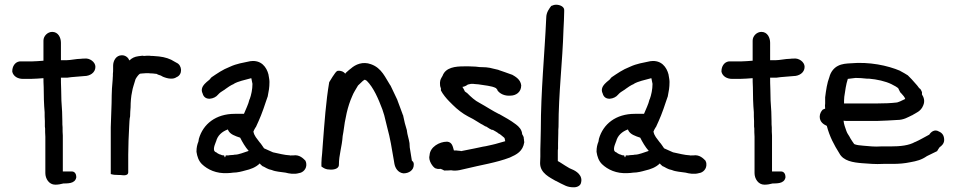

<svg xmlns="http://www.w3.org/2000/svg" viewBox="-20 -739 4051 813"><path d="M32 -435C37 -415 56 -405 77 -405H111C130 -405 145 -407 164 -408C164 -400 164 -387 165 -370C165 -337 166 -296 169 -264C169 -252 169 -240 170 -226V-203L171 -195C171 -184 171 -173 172 -160V-6C172 17 187 43 214 43C226 43 237 41 248 38C262 37 298 41 303 12V10C303 0 298 -13 284 -13H246V-165C245 -175 245 -187 245 -199V-200C244 -207 244 -216 244 -226C244 -239 243 -253 243 -266C242 -277 241 -294 240 -313C240 -329 239 -345 239 -360C238 -380 238 -399 238 -410H264C289 -414 311 -414 338 -417C359 -417 384 -430 384 -456C384 -477 359 -494 338 -491C334 -491 328 -491 322 -490C303 -490 279 -484 260 -484H238V-558C238 -579 227 -604 201 -604C182 -604 164 -587 164 -567V-482C148 -481 131 -479 115 -479H63C42 -476 32 -456 32 -438Z M449 -2C460 1 466 2 484 2H490C495 2 523 9 523 -10V-84C523 -124 525 -164 527 -203C528 -219 528 -235 531 -247V-249C531 -260 532 -272 533 -285V-286C533 -306 535 -332 539 -349C542 -369 548 -382 554 -404C559 -413 568 -425 573 -427C577 -427 581 -428 583 -428C589 -428 593 -429 597 -429H610C615 -428 623 -428 628 -428C629 -428 631 -427 635 -427C637 -427 641 -426 644 -426L647 -424L649 -423L661 -419L670 -414C680 -410 692 -406 704 -406C712 -406 720 -407 727 -412C755 -423 751 -463 728 -473L719 -478C701 -490 679 -497 653 -500C644 -501 636 -501 629 -502H628C622 -502 618 -502 613 -503H611C604 -503 596 -503 589 -502C589 -502 587 -503 584 -503H582C577 -502 574 -502 566 -501C550 -499 538 -493 528 -483C523 -495 512 -505 496 -505C471 -505 459 -481 459 -461V-447C459 -440 459 -433 458 -426V-418C458 -413 457 -409 457 -401C456 -390 455 -376 454 -363V-362C454 -354 453 -345 453 -335C453 -292 450 -246 449 -200Z M812 -96C815 -76 821 -58 835 -44C859 -21 896 -3 944 -6C951 -6 960 -7 967 -8C985 -8 1004 -13 1018 -17C1040 -22 1063 -30 1080 -47C1083 -42 1088 -39 1092 -35H1093C1103 -31 1113 -22 1131 -19C1147 -12 1170 -11 1189 -8C1204 -4 1226 0 1246 -6C1263 -8 1279 -24 1277 -45C1277 -50 1275 -55 1273 -59C1264 -68 1248 -85 1222 -81H1213L1212 -80H1211L1210 -81L1190 -83L1173 -86C1163 -88 1148 -91 1136 -94C1125 -98 1113 -105 1098 -111C1092 -119 1086 -130 1079 -137C1067 -154 1057 -162 1053 -182C1055 -187 1059 -195 1063 -201H1064V-202C1072 -219 1078 -233 1085 -250C1092 -267 1099 -288 1105 -306L1114 -332V-333C1118 -353 1121 -368 1121 -392C1121 -403 1118 -414 1117 -422V-423C1109 -455 1086 -486 1041 -480H1040C1008 -473 983 -470 953 -456C922 -444 900 -428 876 -412L873 -409C867 -399 860 -398 846 -383C839 -375 829 -361 838 -343C847 -309 889 -320 903 -338C910 -346 917 -351 932 -360H933V-361C944 -369 957 -378 969 -383H970V-384C989 -395 1015 -400 1044 -408L1045 -404C1046 -397 1048 -391 1049 -384C1049 -361 1044 -337 1037 -318H1036V-317C1032 -298 1021 -277 1013 -257H974C894 -257 840 -214 822 -151C821 -146 821 -142 820 -139C815 -127 812 -114 812 -98ZM886 -106V-111C886 -117 891 -131 894 -138V-139L895 -140C901 -165 920 -182 945 -191C945 -191 946 -189 946 -188C954 -170 976 -163 997 -156C1006 -138 1018 -117 1033 -100C1013 -94 992 -84 974 -84H973L968 -83L953 -82L947 -81H936C933 -70 932 -70 929 -81H927C922 -81 918 -82 915 -84H914L913 -85H911C906 -87 900 -90 896 -94H895C890 -96 886 -100 886 -106Z M1341 -34C1351 -27 1359 -21 1377 -21C1385 -20 1415 -21 1415 -41C1415 -84 1428 -117 1431 -163L1434 -180C1441 -236 1452 -289 1471 -331C1477 -347 1487 -361 1496 -377L1516 -396C1518 -398 1521 -399 1523 -401H1526C1528 -400 1530 -399 1533 -397C1562 -368 1582 -321 1599 -276L1607 -251C1611 -234 1616 -215 1620 -198C1632 -155 1639 -111 1647 -64L1650 -46C1653 -29 1664 -8 1688 -5H1689C1711 -5 1732 -18 1732 -41C1732 -46 1733 -52 1724 -59C1721 -75 1718 -96 1715 -115L1714 -133C1711 -152 1705 -168 1703 -185V-187C1697 -205 1691 -229 1687 -250V-251L1686 -252C1682 -262 1679 -271 1675 -282L1663 -314V-315C1653 -336 1644 -355 1634 -376V-377H1633C1612 -409 1597 -451 1551 -467C1516 -480 1485 -466 1466 -449C1465 -448 1459 -444 1456 -441L1447 -433C1445 -432 1445 -431 1442 -427C1436 -435 1424 -441 1410 -439H1409C1399 -436 1375 -391 1374 -391C1360 -309 1354 -220 1347 -130L1344 -89C1343 -77 1341 -63 1341 -50Z M1799 -82C1792 -60 1813 -31 1824 -26H1825C1834 -22 1842 -24 1846 -24C1850 -23 1857 -19 1861 -17H1863C1872 -17 1879 -17 1890 -18C1915 -13 1938 -22 1954 -25C2014 -40 2082 -50 2139 -72C2168 -85 2194 -98 2200 -137V-139L2199 -141V-148L2198 -150V-155C2197 -162 2194 -165 2191 -171C2190 -190 2177 -203 2165 -212C2140 -231 2120 -241 2094 -256H2093C2065 -270 2040 -287 2011 -303C1991 -313 1974 -329 1958 -345C1956 -347 1947 -351 1947 -355C1945 -360 1941 -366 1938 -371C1947 -372 1954 -376 1961 -381L1975 -384H1984C1985 -384 1987 -383 1992 -383C1996 -383 1998 -382 2005 -382C2033 -377 2061 -376 2080 -366C2082 -364 2084 -361 2086 -359V-357C2096 -342 2117 -332 2141 -334C2165 -334 2187 -349 2187 -377V-378C2184 -403 2162 -415 2148 -423H2147C2143 -425 2093 -442 2093 -442C2091 -443 2089 -444 2083 -445L2070 -448C2061 -451 2048 -453 2038 -454H2037C2031 -454 2023 -455 2011 -455C2005 -456 1999 -456 1993 -457H1992C1985 -457 1976 -458 1967 -458H1944C1909 -458 1867 -454 1854 -418C1852 -414 1846 -406 1844 -397V-395C1844 -395 1843 -393 1843 -388C1843 -380 1843 -374 1847 -365V-356C1855 -340 1871 -321 1882 -310L1897 -295C1916 -276 1939 -258 1962 -246L1983 -235C1995 -227 2009 -220 2019 -213H2020L2035 -204L2039 -203L2053 -194L2063 -189H2067C2075 -184 2086 -179 2092 -173H2093C2099 -170 2106 -163 2115 -156C2117 -154 2118 -150 2118 -148V-146L2119 -144V-141C2099 -136 2083 -130 2064 -126L2037 -120C2029 -119 2020 -117 2011 -115C1996 -111 1979 -109 1962 -105L1932 -99L1931 -100H1929C1928 -100 1924 -101 1919 -101C1916 -102 1909 -102 1906 -102H1902C1897 -120 1894 -137 1874 -139H1872C1841 -139 1801 -117 1799 -82Z M2267 -48C2267 -5 2310 13 2333 27H2334C2348 35 2361 41 2376 48C2386 52 2396 54 2407 54C2423 55 2435 48 2439 39C2452 3 2417 -16 2402 -22L2391 -27C2379 -34 2366 -42 2354 -50C2350 -53 2345 -55 2342 -57V-95C2342 -102 2342 -105 2343 -110V-132C2343 -145 2344 -158 2344 -174C2344 -184 2344 -194 2345 -202V-203C2345 -345 2362 -476 2366 -614C2367 -640 2369 -663 2369 -690V-697C2369 -710 2352 -719 2335 -719C2328 -719 2321 -717 2315 -714V-715C2306 -703 2293 -687 2293 -664C2286 -507 2270 -354 2270 -190C2270 -173 2269 -160 2269 -144C2269 -133 2268 -120 2268 -107V-76C2268 -67 2267 -58 2267 -48Z M2506 -96C2509 -76 2515 -58 2529 -44C2553 -21 2590 -3 2638 -6C2645 -6 2654 -7 2661 -8C2679 -8 2698 -13 2712 -17C2734 -22 2757 -30 2774 -47C2777 -42 2782 -39 2786 -35H2787C2797 -31 2807 -22 2825 -19C2841 -12 2864 -11 2883 -8C2898 -4 2920 0 2940 -6C2957 -8 2973 -24 2971 -45C2971 -50 2969 -55 2967 -59C2958 -68 2942 -85 2916 -81H2907L2906 -80H2905L2904 -81L2884 -83L2867 -86C2857 -88 2842 -91 2830 -94C2819 -98 2807 -105 2792 -111C2786 -119 2780 -130 2773 -137C2761 -154 2751 -162 2747 -182C2749 -187 2753 -195 2757 -201H2758V-202C2766 -219 2772 -233 2779 -250C2786 -267 2793 -288 2799 -306L2808 -332V-333C2812 -353 2815 -368 2815 -392C2815 -403 2812 -414 2811 -422V-423C2803 -455 2780 -486 2735 -480H2734C2702 -473 2677 -470 2647 -456C2616 -444 2594 -428 2570 -412L2567 -409C2561 -399 2554 -398 2540 -383C2533 -375 2523 -361 2532 -343C2541 -309 2583 -320 2597 -338C2604 -346 2611 -351 2626 -360H2627V-361C2638 -369 2651 -378 2663 -383H2664V-384C2683 -395 2709 -400 2738 -408L2739 -404C2740 -397 2742 -391 2743 -384C2743 -361 2738 -337 2731 -318H2730V-317C2726 -298 2715 -277 2707 -257H2668C2588 -257 2534 -214 2516 -151C2515 -146 2515 -142 2514 -139C2509 -127 2506 -114 2506 -98ZM2580 -106V-111C2580 -117 2585 -131 2588 -138V-139L2589 -140C2595 -165 2614 -182 2639 -191C2639 -191 2640 -189 2640 -188C2648 -170 2670 -163 2691 -156C2700 -138 2712 -117 2727 -100C2707 -94 2686 -84 2668 -84H2667L2662 -83L2647 -82L2641 -81H2630C2627 -70 2626 -70 2623 -81H2621C2616 -81 2612 -82 2609 -84H2608L2607 -85H2605C2600 -87 2594 -90 2590 -94H2589C2584 -96 2580 -100 2580 -106Z M3035 -435C3040 -415 3059 -405 3080 -405H3114C3133 -405 3148 -407 3167 -408C3167 -400 3167 -387 3168 -370C3168 -337 3169 -296 3172 -264C3172 -252 3172 -240 3173 -226V-203L3174 -195C3174 -184 3174 -173 3175 -160V-6C3175 17 3190 43 3217 43C3229 43 3240 41 3251 38C3265 37 3301 41 3306 12V10C3306 0 3301 -13 3287 -13H3249V-165C3248 -175 3248 -187 3248 -199V-200C3247 -207 3247 -216 3247 -226C3247 -239 3246 -253 3246 -266C3245 -277 3244 -294 3243 -313C3243 -329 3242 -345 3242 -360C3241 -380 3241 -399 3241 -410H3267C3292 -414 3314 -414 3341 -417C3362 -417 3387 -430 3387 -456C3387 -477 3362 -494 3341 -491C3337 -491 3331 -491 3325 -490C3306 -490 3282 -484 3263 -484H3241V-558C3241 -579 3230 -604 3204 -604C3185 -604 3167 -587 3167 -567V-482C3151 -481 3134 -479 3118 -479H3066C3045 -476 3035 -456 3035 -438Z M3451 -245C3451 -222 3468 -212 3481 -206C3493 -160 3512 -125 3534 -90C3551 -57 3593 -51 3630 -48C3658 -46 3687 -43 3720 -45H3759C3787 -45 3810 -47 3834 -52C3862 -57 3882 -62 3905 -78C3918 -84 3934 -92 3948 -99C3951 -105 3955 -110 3959 -116C3966 -120 3978 -131 3978 -146C3978 -165 3970 -176 3956 -182C3937 -194 3921 -179 3915 -169C3896 -159 3876 -147 3856 -138H3855C3829 -123 3793 -119 3750 -119H3710C3683 -117 3661 -120 3636 -122C3621 -123 3605 -125 3597 -129C3592 -136 3585 -146 3581 -153C3575 -166 3568 -172 3564 -184C3559 -199 3553 -213 3552 -228C3556 -227 3561 -227 3563 -227H3697C3725 -228 3751 -229 3779 -231C3807 -231 3825 -243 3842 -251H3843L3844 -252C3858 -261 3879 -267 3889 -292C3898 -312 3891 -328 3884 -339V-349C3881 -356 3879 -362 3872 -366C3867 -373 3861 -381 3854 -388C3846 -398 3835 -409 3824 -420C3814 -426 3805 -432 3793 -438H3792V-439C3738 -462 3661 -478 3582 -471C3564 -470 3545 -469 3528 -460C3510 -451 3497 -433 3492 -413C3482 -387 3478 -358 3474 -327V-301C3473 -295 3473 -289 3474 -279L3464 -275C3457 -268 3451 -257 3451 -245ZM3554 -301C3554 -309 3554 -319 3555 -329C3559 -355 3562 -381 3570 -405C3579 -406 3590 -407 3603 -409C3617 -409 3633 -408 3650 -406H3659C3694 -403 3729 -395 3754 -383C3763 -378 3785 -368 3785 -362C3789 -355 3791 -347 3797 -343C3803 -337 3812 -326 3813 -320C3806 -317 3799 -313 3792 -310C3786 -308 3780 -305 3778 -305H3777C3752 -302 3724 -301 3697 -301Z"/></svg>

Font: Scribbler
Style: ExBd
Weight: 800
Designer: Mew Too
Foundry: Cannot Into Space Fonts
Version: Version 1.001